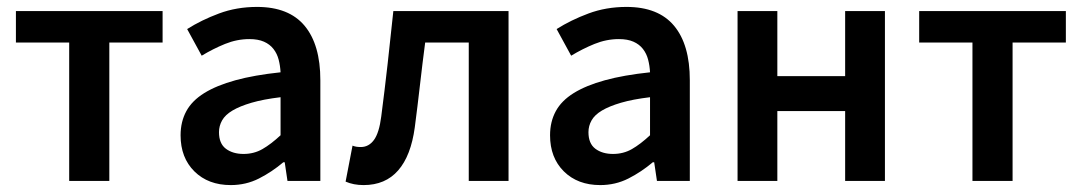

<svg xmlns="http://www.w3.org/2000/svg" viewBox="-20 -523 3127 555"><path d="M180 0V-400H26V-491H450V-400H296V0Z M647 12Q582 12 542 -27.5Q502 -67 502 -132Q502 -171 518.5 -201.5Q535 -232 570.5 -254Q606 -276 660.5 -291Q715 -306 791 -314Q790 -333 785.5 -350.5Q781 -368 770.5 -381.5Q760 -395 743 -402.5Q726 -410 701 -410Q665 -410 630.5 -396Q596 -382 563 -362L521 -439Q562 -465 613 -484Q664 -503 723 -503Q815 -503 860.5 -448.5Q906 -394 906 -291V0H811L803 -54H799Q766 -26 728.5 -7Q691 12 647 12ZM684 -78Q714 -78 738.5 -92Q763 -106 791 -132V-242Q741 -236 707 -226Q673 -216 652 -203.5Q631 -191 622 -175Q613 -159 613 -141Q613 -108 633 -93Q653 -78 684 -78Z M1031 12Q1002 12 979 2L999 -102Q1004 -100 1009.5 -99Q1015 -98 1023 -98Q1046 -98 1061 -118.5Q1076 -139 1082 -186Q1092 -263 1100.5 -338.5Q1109 -414 1117 -491H1450V0H1335V-400H1209Q1201 -339 1194 -277.5Q1187 -216 1179 -155Q1168 -73 1131 -30.5Q1094 12 1031 12Z M1715 12Q1650 12 1610 -27.5Q1570 -67 1570 -132Q1570 -171 1586.5 -201.5Q1603 -232 1638.5 -254Q1674 -276 1728.5 -291Q1783 -306 1859 -314Q1858 -333 1853.5 -350.5Q1849 -368 1838.5 -381.5Q1828 -395 1811 -402.5Q1794 -410 1769 -410Q1733 -410 1698.5 -396Q1664 -382 1631 -362L1589 -439Q1630 -465 1681 -484Q1732 -503 1791 -503Q1883 -503 1928.5 -448.5Q1974 -394 1974 -291V0H1879L1871 -54H1867Q1834 -26 1796.5 -7Q1759 12 1715 12ZM1752 -78Q1782 -78 1806.5 -92Q1831 -106 1859 -132V-242Q1809 -236 1775 -226Q1741 -216 1720 -203.5Q1699 -191 1690 -175Q1681 -159 1681 -141Q1681 -108 1701 -93Q1721 -78 1752 -78Z M2112 0V-491H2227V-303H2423V-491H2538V0H2423V-202H2227V0Z M2791 0V-400H2637V-491H3061V-400H2907V0Z"/></svg>

Font: Giro Semibold
Style: Regular
Weight: 600
Designer: Paul D. Hunt
Foundry: Adobe Systems Incorporated
Version: Version 1.000;PS 1.0;hotconv 1.0.88;makeotf.lib2.5.647800